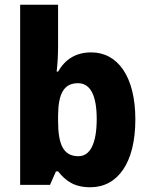

<svg xmlns="http://www.w3.org/2000/svg" viewBox="-20 -780 631 810"><path d="M225 -583V-760H65V0H191L216 -57H225C257 -17 293 10 361 10C476 10 551 -92 551 -276C551 -458 476 -559 365 -559C298 -559 254 -528 225 -478H219C223 -512 225 -550 225 -583ZM309 -429C361 -429 388 -378 388 -278C388 -174 360 -121 311 -121C248 -121 225 -169 225 -270V-294C226 -384 249 -429 309 -429Z"/></svg>

Font: Noto Sans Arabic UI SmCn XBd
Style: Regular
Weight: 800
Width: 4
Designer: Monotype Design Team, Nadine Chahine and Nizar Qandah
Foundry: Monotype Imaging Inc.
Version: Version 2.010